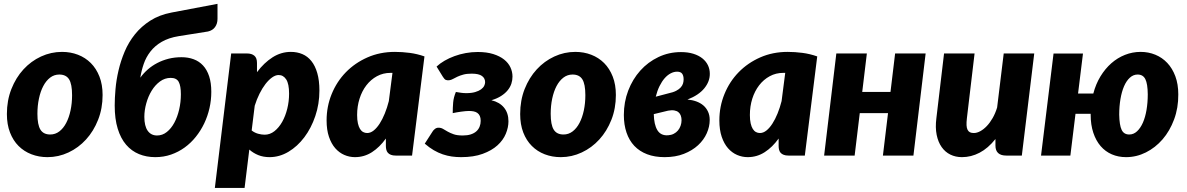

<svg xmlns="http://www.w3.org/2000/svg" viewBox="-20 -790 6030 975"><path d="M235 -107Q261 -107 281.5 -122.8Q302 -138.5 316.2 -165.8Q330.5 -193 338.2 -229.2Q346 -265.5 346 -306.5Q346 -363 330.8 -387.2Q315.5 -411.5 281 -411.5Q255 -411.5 234.5 -395.8Q214 -380 199.8 -353Q185.5 -326 177.8 -289.5Q170 -253 170 -212Q170 -156.5 185.2 -131.8Q200.5 -107 235 -107ZM221 8Q177.5 8 139.8 -6.5Q102 -21 74.2 -48.8Q46.5 -76.5 30.8 -117.2Q15 -158 15 -211Q15 -280 37.8 -337.8Q60.5 -395.5 99 -437.5Q137.5 -479.5 188.2 -503Q239 -526.5 295 -526.5Q338.5 -526.5 376 -512Q413.5 -497.5 441.2 -469.8Q469 -442 485 -401.2Q501 -360.5 501 -307.5Q501 -239.5 478.2 -181.8Q455.5 -124 417 -81.8Q378.5 -39.5 327.8 -15.8Q277 8 221 8Z M847 -394.5Q817 -394.5 792.2 -376.2Q767.5 -358 750 -329.2Q732.5 -300.5 722.8 -265.2Q713 -230 713 -196.5Q713 -150 730 -126Q747 -102 777.5 -102Q805 -102 827.2 -119.8Q849.5 -137.5 865.2 -166.8Q881 -196 889.8 -233.8Q898.5 -271.5 898.5 -311.5Q898.5 -354 887.5 -374.2Q876.5 -394.5 847 -394.5ZM1084.5 -770.5V-694Q1084.5 -670 1072.2 -652.8Q1060 -635.5 1036 -630L888 -606.5Q836 -598 801 -577.5Q766 -557 743.8 -528.2Q721.5 -499.5 709.8 -465.2Q698 -431 692.5 -395.5Q709 -418.5 730.8 -437.5Q752.5 -456.5 779 -470.2Q805.5 -484 836.2 -491.8Q867 -499.5 902 -499.5Q935.5 -499.5 963.2 -489.2Q991 -479 1011 -457.5Q1031 -436 1042 -402.8Q1053 -369.5 1053 -323.5Q1053 -281.5 1043.8 -240.8Q1034.5 -200 1017 -163.2Q999.5 -126.5 974.2 -95Q949 -63.5 917.5 -40.8Q886 -18 848.5 -5Q811 8 768.5 8Q723.5 8 685.8 -7.5Q648 -23 620.5 -55Q593 -87 577.8 -136.5Q562.5 -186 562.5 -254Q562.5 -291 566.5 -337.2Q570.5 -383.5 581.8 -432Q593 -480.5 613 -528Q633 -575.5 665.2 -615.8Q697.5 -656 743.2 -685.2Q789 -714.5 852 -726.5Z M1258 -127.5Q1272.5 -116 1290.2 -111Q1308 -106 1324 -106Q1351 -106 1373.8 -124Q1396.5 -142 1413 -171.2Q1429.5 -200.5 1438.8 -238Q1448 -275.5 1448 -314.5Q1448 -364 1433.5 -386.5Q1419 -409 1395 -409Q1379 -409 1361.8 -396.8Q1344.5 -384.5 1328.2 -363.5Q1312 -342.5 1297.8 -314Q1283.5 -285.5 1273.5 -253ZM1285 -423.5Q1321 -471.5 1364.2 -499Q1407.5 -526.5 1457 -526.5Q1489 -526.5 1515.5 -515.2Q1542 -504 1561.2 -480Q1580.5 -456 1591.2 -418.8Q1602 -381.5 1602 -330Q1602 -262 1581.2 -200.8Q1560.5 -139.5 1525.5 -93Q1490.5 -46.5 1444.8 -19.2Q1399 8 1349 8Q1317 8 1291.2 -2.5Q1265.5 -13 1246 -30.5L1222 164.5H1071L1154 -518.5H1234Q1258 -518.5 1271.5 -507.2Q1285 -496 1285 -470.5Z M1963.5 -420Q1925.5 -420 1894.2 -403Q1863 -386 1840.5 -356.8Q1818 -327.5 1805.8 -288.8Q1793.5 -250 1793.5 -206Q1793.5 -181 1797.5 -163.5Q1801.5 -146 1808.2 -135.2Q1815 -124.5 1824.2 -119.5Q1833.5 -114.5 1844.5 -114.5Q1861.5 -114.5 1877.5 -127.2Q1893.5 -140 1907.8 -162Q1922 -184 1934 -213.5Q1946 -243 1954.5 -276.5L1973 -420ZM1939.5 -86.5Q1908 -42.5 1868.8 -17.2Q1829.5 8 1782.5 8Q1754.5 8 1728.5 -3.2Q1702.5 -14.5 1682.5 -37.2Q1662.5 -60 1650.5 -95.2Q1638.5 -130.5 1638.5 -178.5Q1638.5 -249 1664.2 -312.2Q1690 -375.5 1736.2 -423Q1782.5 -470.5 1846 -498.5Q1909.5 -526.5 1985.5 -526.5Q2022.5 -526.5 2060.5 -521.5Q2098.5 -516.5 2135.5 -503.5L2072.5 0H1989.5Q1975 0 1965.2 -3.8Q1955.5 -7.5 1949.8 -14Q1944 -20.5 1941.8 -29.5Q1939.5 -38.5 1939.5 -49Z M2197 -452Q2214 -468 2237.2 -481.5Q2260.5 -495 2287.8 -505Q2315 -515 2345 -520.5Q2375 -526 2406 -526Q2451.5 -526 2484.8 -515.5Q2518 -505 2539.8 -487.8Q2561.5 -470.5 2572 -448Q2582.5 -425.5 2582.5 -401Q2582.5 -383 2576.8 -365.2Q2571 -347.5 2558.2 -331.8Q2545.5 -316 2525 -302.8Q2504.5 -289.5 2475.5 -281Q2517 -271 2539.5 -243.5Q2562 -216 2562 -174Q2562 -143 2548.5 -110.5Q2535 -78 2506 -51.8Q2477 -25.5 2431.2 -8.8Q2385.5 8 2321.5 8Q2297.5 8 2274.5 4.8Q2251.5 1.5 2228.5 -6.2Q2205.5 -14 2182.8 -27.2Q2160 -40.5 2137 -60.5L2176.5 -122Q2180.5 -129 2188.5 -135.2Q2196.5 -141.5 2206.5 -141.5Q2220 -141.5 2230.2 -135.2Q2240.5 -129 2253.2 -121.8Q2266 -114.5 2283.8 -108.2Q2301.5 -102 2330 -102Q2353.5 -102 2370.5 -107.5Q2387.5 -113 2398.8 -123Q2410 -133 2415.5 -146.8Q2421 -160.5 2421 -176.5Q2421 -191.5 2416.5 -201.2Q2412 -211 2403.8 -216.8Q2395.5 -222.5 2384.5 -224.5Q2373.5 -226.5 2361 -226.5Q2353.5 -226.5 2343.2 -225.5Q2333 -224.5 2321.8 -223Q2310.5 -221.5 2299.5 -219.5Q2288.5 -217.5 2279 -215.5Q2279 -243.5 2281.2 -269.5Q2283.5 -295.5 2295 -323Q2308.5 -320.5 2321.5 -318.8Q2334.5 -317 2347.5 -317Q2374.5 -317 2393 -322.5Q2411.5 -328 2422.8 -336.2Q2434 -344.5 2438.8 -354.2Q2443.5 -364 2443.5 -372.5Q2443.5 -392.5 2427.5 -404.2Q2411.5 -416 2375 -416Q2350 -416 2332.8 -411.2Q2315.5 -406.5 2302.8 -400.5Q2290 -394.5 2280.2 -389Q2270.5 -383.5 2261 -382.5Q2251 -381.5 2244 -384.2Q2237 -387 2229 -400Z M2841.5 -107Q2867.5 -107 2888 -122.8Q2908.5 -138.5 2922.8 -165.8Q2937 -193 2944.8 -229.2Q2952.5 -265.5 2952.5 -306.5Q2952.5 -363 2937.2 -387.2Q2922 -411.5 2887.5 -411.5Q2861.5 -411.5 2841 -395.8Q2820.5 -380 2806.2 -353Q2792 -326 2784.2 -289.5Q2776.5 -253 2776.5 -212Q2776.5 -156.5 2791.8 -131.8Q2807 -107 2841.5 -107ZM2827.5 8Q2784 8 2746.2 -6.5Q2708.5 -21 2680.8 -48.8Q2653 -76.5 2637.2 -117.2Q2621.5 -158 2621.5 -211Q2621.5 -280 2644.2 -337.8Q2667 -395.5 2705.5 -437.5Q2744 -479.5 2794.8 -503Q2845.5 -526.5 2901.5 -526.5Q2945 -526.5 2982.5 -512Q3020 -497.5 3047.8 -469.8Q3075.5 -442 3091.5 -401.2Q3107.5 -360.5 3107.5 -307.5Q3107.5 -239.5 3084.8 -181.8Q3062 -124 3023.5 -81.8Q2985 -39.5 2934.2 -15.8Q2883.5 8 2827.5 8Z M3300 -210.5Q3301 -157.5 3318.2 -129Q3335.5 -100.5 3372.5 -103Q3388.5 -104 3401.2 -110.5Q3414 -117 3422.8 -127.5Q3431.5 -138 3436.2 -151.5Q3441 -165 3441 -179.5Q3441 -192 3437.2 -202.8Q3433.5 -213.5 3425.2 -220.2Q3417 -227 3404 -229.2Q3391 -231.5 3372.5 -228ZM3374.5 -316Q3398.5 -321 3413.8 -329Q3429 -337 3437.2 -346.5Q3445.5 -356 3448.5 -366.2Q3451.5 -376.5 3451.5 -387Q3451.5 -405.5 3444 -415.8Q3436.5 -426 3418.5 -426Q3402 -426 3385.8 -417.5Q3369.5 -409 3355.2 -392.8Q3341 -376.5 3329.2 -352.8Q3317.5 -329 3310 -299ZM3471 -284.5Q3495 -282.5 3515.8 -275Q3536.5 -267.5 3551.5 -254.8Q3566.5 -242 3575.2 -223.5Q3584 -205 3584 -181Q3584 -147 3569 -113.2Q3554 -79.5 3524.8 -52.5Q3495.5 -25.5 3453 -8.8Q3410.5 8 3355 8Q3304.5 8 3266 -6.8Q3227.5 -21.5 3201.2 -49.2Q3175 -77 3161.5 -116.8Q3148 -156.5 3148 -206Q3148 -272 3170.2 -330Q3192.5 -388 3231.5 -431.5Q3270.5 -475 3323.5 -500.2Q3376.5 -525.5 3438 -525.5Q3473.5 -525.5 3500.8 -517Q3528 -508.5 3546.5 -493.8Q3565 -479 3574.8 -459Q3584.5 -439 3584.5 -415.5Q3585 -376.5 3556.5 -341.5Q3528 -306.5 3471 -284.5Z M3958 -420Q3920 -420 3888.8 -403Q3857.5 -386 3835 -356.8Q3812.5 -327.5 3800.2 -288.8Q3788 -250 3788 -206Q3788 -181 3792 -163.5Q3796 -146 3802.8 -135.2Q3809.5 -124.5 3818.8 -119.5Q3828 -114.5 3839 -114.5Q3856 -114.5 3872 -127.2Q3888 -140 3902.2 -162Q3916.5 -184 3928.5 -213.5Q3940.5 -243 3949 -276.5L3967.5 -420ZM3934 -86.5Q3902.5 -42.5 3863.2 -17.2Q3824 8 3777 8Q3749 8 3723 -3.2Q3697 -14.5 3677 -37.2Q3657 -60 3645 -95.2Q3633 -130.5 3633 -178.5Q3633 -249 3658.8 -312.2Q3684.5 -375.5 3730.8 -423Q3777 -470.5 3840.5 -498.5Q3904 -526.5 3980 -526.5Q4017 -526.5 4055 -521.5Q4093 -516.5 4130 -503.5L4067 0H3984Q3969.5 0 3959.8 -3.8Q3950 -7.5 3944.2 -14Q3938.5 -20.5 3936.2 -29.5Q3934 -38.5 3934 -49Z M4680.5 -518.5 4618.5 0H4463.5L4489.5 -215.5H4346L4320 0H4165L4227 -518.5H4382L4358.5 -323H4502L4525.5 -518.5Z M5232 -518.5 5169 0H5090Q5035 0 5035 -51V-84Q4997.5 -37 4954.5 -14.5Q4911.5 8 4865 8Q4832.5 8 4806 -5Q4779.5 -18 4761.8 -43.2Q4744 -68.5 4736.5 -105.2Q4729 -142 4735 -189.5L4774 -518.5H4929L4890 -189.5Q4887.5 -168.5 4888.2 -154Q4889 -139.5 4893.5 -130.8Q4898 -122 4905.8 -118.2Q4913.5 -114.5 4925 -114.5Q4941 -114.5 4958 -123.8Q4975 -133 4991 -149.8Q5007 -166.5 5020.8 -190.5Q5034.5 -214.5 5043.5 -244L5077 -518.5Z M5714.5 -107Q5736.5 -107 5754 -123.2Q5771.5 -139.5 5783.8 -167.2Q5796 -195 5802.2 -232Q5808.5 -269 5808.5 -311Q5808 -364.5 5796.2 -388Q5784.5 -411.5 5757 -411.5Q5735 -411.5 5717.5 -395.5Q5700 -379.5 5688 -351.8Q5676 -324 5669.8 -286.8Q5663.5 -249.5 5663.5 -207.5Q5664.5 -154.5 5675.8 -130.8Q5687 -107 5714.5 -107ZM5532 -315Q5544.5 -363 5568.2 -402Q5592 -441 5623.5 -468.8Q5655 -496.5 5693 -511.5Q5731 -526.5 5772.5 -526.5Q5812 -526.5 5846.8 -512.2Q5881.5 -498 5907.5 -470.5Q5933.5 -443 5948.5 -402.8Q5963.5 -362.5 5963.5 -310.5Q5964 -242 5942.2 -183.5Q5920.5 -125 5883.8 -82.5Q5847 -40 5799 -16Q5751 8 5698.5 8Q5659 8 5626 -6.2Q5593 -20.5 5569.2 -48Q5545.5 -75.5 5532 -115.8Q5518.5 -156 5518.5 -208V-212H5441.5L5415.5 0H5266.5L5330 -518H5479.5L5454.5 -315Z"/></svg>

Font: Lato ExtraBold
Style: Italic
Weight: 800
Italic angle: -7°
Designer: Lukasz Dziedzic with Adam Twardoch and Botio Nikoltchev
Foundry: tyPoland Lukasz Dziedzic
Version: Version 2.015; 2015-08-06; http://www.latofonts.com/